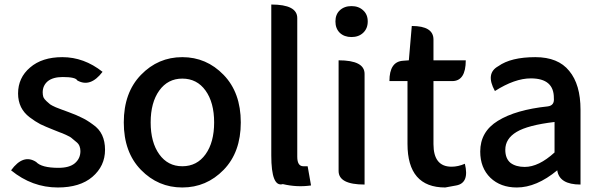

<svg xmlns="http://www.w3.org/2000/svg" viewBox="-20 -817 2666 850"><path d="M236 13Q122 13 29 -63Q83 -137 140 -100Q164 -74 239 -74Q287 -74 311 -94Q336 -115 336 -148Q336 -160 332 -170Q328 -181 316 -190Q305 -200 298 -205Q292 -211 272 -220Q252 -229 245 -231Q239 -234 215 -243Q182 -256 159 -267Q136 -279 111 -298Q86 -317 73 -343Q60 -370 60 -403Q60 -473 113 -518Q166 -564 256 -564Q352 -564 434 -499Q380 -428 322 -461Q315 -476 258 -476Q214 -476 191 -457Q169 -438 169 -408Q169 -397 172 -387Q176 -378 186 -369Q196 -361 202 -355Q209 -350 227 -342Q246 -335 253 -332Q260 -330 283 -321Q321 -307 342 -296Q364 -286 391 -266Q419 -247 432 -219Q445 -191 445 -154Q445 -82 389 -34Q334 13 236 13Z M970 -65Q894 13 787 13Q680 13 604 -65Q528 -143 528 -275Q528 -407 604 -485.5Q680 -564 787 -564Q894 -564 970 -485.5Q1046 -407 1046 -275Q1046 -143 970 -65ZM787 -81Q852 -81 890 -134Q928 -187 928 -275Q928 -363 890 -416Q852 -469 787 -469Q723 -469 685 -416Q647 -363 647 -275Q647 -187 685 -134Q723 -81 787 -81Z M1357 4Q1295 13 1232 -2Q1181 13 1181 -129V-797Q1296 -797 1296 -737V-123Q1296 -81 1323 -81H1342L1357 4Z M1594 0Q1479 0 1479 -60V-550Q1594 -550 1594 -490V0ZM1484 -672Q1465 -691 1465 -722Q1465 -753 1484 -771Q1504 -790 1536 -790Q1568 -790 1588 -771Q1608 -753 1608 -722Q1608 -691 1588 -672Q1568 -653 1536 -653Q1504 -653 1484 -672Z M1951 13Q1784 13 1784 -180V-458H1704Q1704 -544 1764 -548L1790 -550L1803 -702Q1899 -702 1899 -642V-550H2042Q2042 -458 1982 -458H1899V-179Q1899 -79 1979 -79Q2008 -79 2038 -92Q2059 -7 2000 4Z M2268 13Q2196 13 2151 -30Q2106 -74 2106 -146Q2106 -234 2184 -282Q2263 -331 2405 -346Q2435 -350 2432 -382Q2433 -470 2330 -470Q2259 -470 2171 -414Q2128 -492 2186 -524Q2242 -564 2350 -564Q2451 -564 2500 -503Q2550 -443 2550 -331V0Q2456 0 2447 -63Q2355 13 2268 13ZM2303 -78Q2365 -78 2435 -142V-277Q2317 -263 2267 -233Q2217 -203 2217 -154Q2217 -115 2240 -96Q2264 -78 2303 -78Z"/></svg>

Font: Swei Half Moon CJK SC
Style: Medium
Weight: 500
Version: Version 2.071